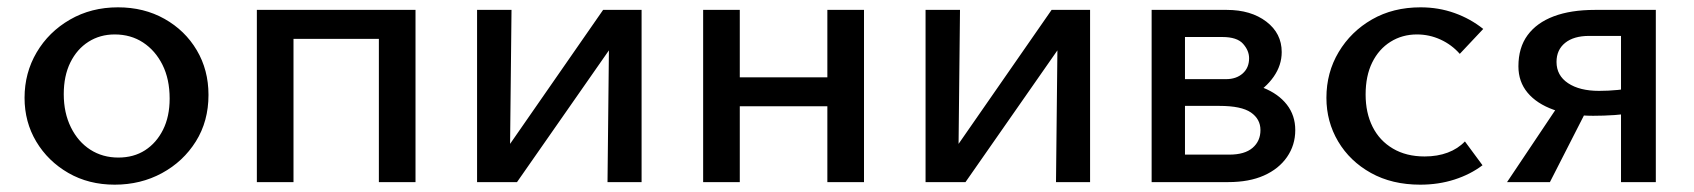

<svg xmlns="http://www.w3.org/2000/svg" viewBox="-20 -497 4623 524"><path d="M293 7Q222 7 166.5 -25Q111 -57 79 -110.5Q47 -164 47 -230Q47 -298 80 -354Q113 -410 171 -443.5Q229 -477 302 -477Q373 -477 429 -445.5Q485 -414 517 -360Q549 -306 549 -238Q549 -166 514.5 -111Q480 -56 422 -24.5Q364 7 293 7ZM303 -67Q345 -67 376 -87Q407 -107 425 -143Q443 -179 443 -228Q443 -281 423.5 -320Q404 -359 370.5 -381Q337 -403 293 -403Q253 -403 221.5 -383Q190 -363 172 -326.5Q154 -290 154 -240Q154 -189 173.5 -149.5Q193 -110 226.5 -88.5Q260 -67 303 -67Z M1014 0V-470H1114V0ZM681 0V-470H781V0ZM714 -391V-470H1081V-391Z M1333 0V-48L1626 -470H1684V-420L1391 0ZM1282 0V-470H1376L1371 0ZM1638 0 1643 -470H1731V0Z M2238 0V-470H2338V0ZM1899 0V-470H1999V0ZM1932 -207V-286H2305V-207Z M2557 0V-48L2850 -470H2908V-420L2615 0ZM2506 0V-470H2600L2595 0ZM2862 0 2867 -470H2955V0Z M3123 0V-470H3328Q3394 -470 3436 -438Q3478 -406 3478 -355Q3478 -319 3456 -287.5Q3434 -256 3397 -235.5Q3360 -215 3314 -215L3332 -274Q3386 -274 3427.5 -257.5Q3469 -241 3492 -211.5Q3515 -182 3515 -142Q3515 -101 3492.5 -68.5Q3470 -36 3429.5 -18Q3389 0 3332 0ZM3214 -75H3335Q3377 -75 3398.5 -93.5Q3420 -112 3420 -142Q3420 -172 3394 -190Q3368 -208 3308 -208H3191V-281H3326Q3354 -281 3371.5 -296.5Q3389 -312 3389 -338Q3389 -359 3372.5 -377.5Q3356 -396 3316 -396H3214Z M3856 7Q3779 7 3721.5 -25Q3664 -57 3632 -111Q3600 -165 3600 -230Q3600 -299 3633.5 -355Q3667 -411 3724.5 -444Q3782 -477 3857 -477Q3906 -477 3949.5 -461.5Q3993 -446 4028 -418L3964 -350Q3942 -375 3911.5 -389Q3881 -403 3847 -403Q3807 -403 3775 -383Q3743 -363 3725 -326.5Q3707 -290 3707 -239Q3707 -189 3726 -151Q3745 -113 3781.5 -91.5Q3818 -70 3868 -70Q3903 -70 3931 -80.5Q3959 -91 3978 -111L4026 -46Q3993 -21 3949.5 -7Q3906 7 3856 7Z M4404 0V-399H4317Q4275 -399 4251.5 -380Q4228 -361 4228 -328Q4228 -291 4259.5 -270Q4291 -249 4344 -249Q4369 -249 4395 -251.5Q4421 -254 4446 -259V-190Q4416 -185 4386.5 -183Q4357 -181 4328 -181Q4266 -181 4220 -197.5Q4174 -214 4149 -244Q4124 -274 4124 -316Q4124 -367 4149 -401Q4174 -435 4220.5 -452.5Q4267 -470 4333 -470H4499V0ZM4093 0 4243 -224 4309 -194 4210 0Z"/></svg>

Font: Ysabeau SC SemiBold
Style: Regular
Weight: 600
Designer: Christian Thalmann (Catharsis Fonts)
Version: Version 2.001;gftools[0.9.30]; featfreeze: smcp